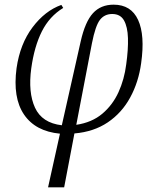

<svg xmlns="http://www.w3.org/2000/svg" viewBox="-20 -564 666 823"><path d="M186 239 237 9Q132 -1 83 -73Q34 -145 51 -272Q66 -376 119.5 -447Q173 -518 243 -543L251 -530Q192 -494 159.5 -429.5Q127 -365 114 -271Q100 -168 130 -102.5Q160 -37 245 -27L326 -387Q345 -471 378.5 -507.5Q412 -544 467 -544Q542 -544 572 -478.5Q602 -413 585 -293Q574 -212 538 -146Q502 -80 442 -39.5Q382 1 299 8L255 239ZM374 -378 307 -29Q374 -39 418.5 -76.5Q463 -114 488 -169Q513 -224 521 -288Q530 -352 528.5 -400.5Q527 -449 511.5 -476.5Q496 -504 461 -504Q428 -504 408.5 -479Q389 -454 374 -378Z"/></svg>

Font: Noto Serif SemiCondensed Light
Style: Italic
Weight: 300
Width: 4
Italic angle: -12°
Designer: Monotype Design Team
Foundry: Monotype Imaging Inc.
Version: Version 2.013; ttfautohint (v1.8.4.7-5d5b)